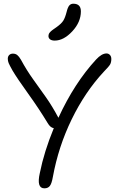

<svg xmlns="http://www.w3.org/2000/svg" viewBox="-20 -1001 638 1035"><path d="M274.9 -782.2Q258.8 -782.2 250 -788.8Q241.2 -795.4 241.2 -807.1Q241.2 -810.5 242.2 -814Q243.2 -817.4 244.1 -819.8Q245.1 -822.3 248 -825.4Q251 -828.6 252.7 -830.6Q254.4 -832.5 259 -836.2Q263.7 -839.8 266.4 -841.8Q269 -843.8 275.4 -848.1Q281.7 -852.5 285.2 -855Q311 -873.5 321 -889.4Q331.1 -905.3 338.9 -936Q345.2 -961.9 353.5 -971.4Q361.8 -981 375 -981Q416 -981 416 -939.9Q416 -881.8 369.6 -832Q323.2 -782.2 274.9 -782.2ZM219.2 14.2Q175.8 14.2 194.8 -68.8Q217.8 -183.6 270 -310.1Q251.5 -312.5 236.8 -337.9Q189.5 -416 131.3 -496.8Q73.2 -577.6 47.9 -620.1Q31.2 -649.9 26.6 -661.1Q22 -672.4 22 -684.1Q22 -696.8 29.5 -704.3Q37.1 -711.9 49.8 -711.9Q63.5 -711.9 73 -704.3Q82.5 -696.8 92.8 -679.2Q124 -621.6 158.7 -573.5Q193.4 -525.4 227.8 -476.6Q262.2 -427.7 294.9 -366.2Q380.9 -553.2 498 -680.2Q528.3 -712.9 554.2 -712.9Q564.9 -712.9 572.5 -704.8Q580.1 -696.8 580.1 -683.1Q580.1 -665 573.5 -653.6Q566.9 -642.1 539.1 -613.8Q438 -504.9 366.5 -357.9Q294.9 -210.9 265.1 -47.9Q258.8 -11.7 248.8 1.2Q238.8 14.2 219.2 14.2Z"/></svg>

Font: Shantell Sans Normal
Style: Regular
Weight: 300
Designer: Stephen Nixon, Anya Danilova, Shantell Martin
Foundry: Arrow Type
Version: Version 1.006;[559af2be0]